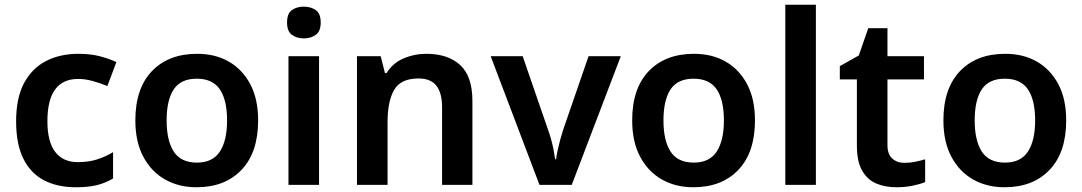

<svg xmlns="http://www.w3.org/2000/svg" viewBox="-20 -780 4566 810"><path d="M300 10Q222 10 165.5 -19.5Q109 -49 78.5 -110.5Q48 -172 48 -268Q48 -368 82 -430.5Q116 -493 175 -523Q234 -553 311 -553Q362 -553 402 -542.5Q442 -532 471 -518L433 -417Q401 -430 370 -438.5Q339 -447 310 -447Q180 -447 180 -269Q180 -182 213 -139Q246 -96 308 -96Q354 -96 389.5 -107.5Q425 -119 457 -138V-27Q425 -8 389 1Q353 10 300 10Z M1069 -272Q1069 -137 999 -63.5Q929 10 809 10Q734 10 676 -23Q618 -56 584.5 -119Q551 -182 551 -272Q551 -407 621 -480Q691 -553 812 -553Q888 -553 945.5 -520Q1003 -487 1036 -424.5Q1069 -362 1069 -272ZM683 -272Q683 -187 713 -140.5Q743 -94 811 -94Q877 -94 907.5 -140.5Q938 -187 938 -272Q938 -358 907.5 -403Q877 -448 810 -448Q743 -448 713 -403Q683 -358 683 -272Z M1326 -543V0H1197V-543ZM1262 -752Q1291 -752 1312 -737.5Q1333 -723 1333 -685Q1333 -648 1312 -633Q1291 -618 1262 -618Q1232 -618 1211.5 -633Q1191 -648 1191 -685Q1191 -723 1211.5 -737.5Q1232 -752 1262 -752Z M1779 -553Q1870 -553 1921.5 -505.5Q1973 -458 1973 -354V0H1845V-327Q1845 -388 1821 -418.5Q1797 -449 1746 -449Q1671 -449 1643 -401Q1615 -353 1615 -264V0H1486V-543H1586L1604 -472H1611Q1637 -514 1682.5 -533.5Q1728 -553 1779 -553Z M2256 0 2050 -543H2185L2293 -230Q2300 -211 2306 -188.5Q2312 -166 2316 -145Q2320 -124 2322 -108H2326Q2328 -125 2332.5 -146Q2337 -167 2343 -189Q2349 -211 2355 -230L2463 -543H2599L2392 0Z M3165 -272Q3165 -137 3095 -63.5Q3025 10 2905 10Q2830 10 2772 -23Q2714 -56 2680.5 -119Q2647 -182 2647 -272Q2647 -407 2717 -480Q2787 -553 2908 -553Q2984 -553 3041.5 -520Q3099 -487 3132 -424.5Q3165 -362 3165 -272ZM2779 -272Q2779 -187 2809 -140.5Q2839 -94 2907 -94Q2973 -94 3003.5 -140.5Q3034 -187 3034 -272Q3034 -358 3003.5 -403Q2973 -448 2906 -448Q2839 -448 2809 -403Q2779 -358 2779 -272Z M3422 0H3293V-760H3422Z M3795 -93Q3819 -93 3841 -97.5Q3863 -102 3883 -108V-12Q3862 -3 3830 3.5Q3798 10 3762 10Q3715 10 3677.5 -5.5Q3640 -21 3617.5 -59.5Q3595 -98 3595 -166V-445H3523V-501L3603 -546L3643 -661H3724V-543H3878V-445H3724V-167Q3724 -130 3744 -111.5Q3764 -93 3795 -93Z M4478 -272Q4478 -137 4408 -63.5Q4338 10 4218 10Q4143 10 4085 -23Q4027 -56 3993.5 -119Q3960 -182 3960 -272Q3960 -407 4030 -480Q4100 -553 4221 -553Q4297 -553 4354.5 -520Q4412 -487 4445 -424.5Q4478 -362 4478 -272ZM4092 -272Q4092 -187 4122 -140.5Q4152 -94 4220 -94Q4286 -94 4316.5 -140.5Q4347 -187 4347 -272Q4347 -358 4316.5 -403Q4286 -448 4219 -448Q4152 -448 4122 -403Q4092 -358 4092 -272Z"/></svg>

Font: Noto Sans Javanese SemiBold
Style: Regular
Weight: 600
Version: Version 2.004